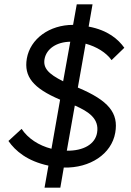

<svg xmlns="http://www.w3.org/2000/svg" viewBox="-20 -795 607 888"><path d="M259 73 275 -20C397 -17 496 -83 513 -181C529 -272 483 -330 340 -390L376 -593C427 -579 471 -552 496 -517L555 -574C527 -613 480 -655 390 -672L408 -775H335L318 -680C209 -680 120 -616 104 -524C90 -441 133 -387 258 -334L218 -107C159 -122 109 -155 80 -199L19 -143C51 -97 106 -50 204 -29L186 73ZM186 -522C195 -570 242 -601 305 -602L272 -419C202 -454 179 -481 186 -522ZM289 -98 326 -307C390 -279 440 -246 429 -181C420 -128 366 -97 289 -98Z"/></svg>

Font: Fixel Display
Style: Italic
Weight: 400
Italic angle: -10°
Designer: AlfaBravo + MacPaw
Foundry: Kyrylo Tkachov, Marchela Mozhyna, Serhii Makarenko, Maria Weinstein, Zakhar Kryvoshyya
Version: Version 1.210;Glyphs 3.2 (3217)